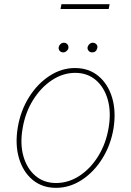

<svg xmlns="http://www.w3.org/2000/svg" viewBox="-20 -875 620 906"><path d="M244.3 11.4Q179.7 11.4 134.4 -25.9Q89.1 -63.2 69.8 -127.8Q50.4 -192.5 63.9 -274.1Q77.4 -353.7 117.4 -417.1Q157.3 -480.5 214 -517.2Q270.6 -554 333.8 -554Q399.1 -554 444.4 -516.3Q489.7 -478.7 509.1 -414.1Q528.4 -349.4 515.6 -268.5Q502.1 -188.9 462 -125.5Q421.9 -62.1 365.1 -25.4Q308.2 11.4 244.3 11.4ZM244.3 -11.4Q303.3 -11.4 355.5 -45.6Q407.7 -79.9 444.2 -139.4Q480.8 -198.9 492.9 -274.1Q505 -347.3 488.3 -405.5Q471.6 -463.8 431.8 -497.5Q392 -531.2 335.2 -531.2Q277 -531.2 224.8 -496.6Q172.6 -462 135.7 -402.5Q98.7 -343 86.6 -268.5Q73.9 -195.3 90.7 -137.1Q107.6 -78.8 147.5 -45.1Q187.5 -11.4 244.3 -11.4ZM414.8 -627.8Q404.1 -627.8 397.7 -635.8Q391.3 -643.8 393.5 -653.4Q395.2 -660.9 402.2 -667.1Q409.1 -673.3 417.6 -673.3Q428.3 -673.3 435 -665.7Q441.8 -658 438.9 -647.7Q433.9 -627.8 414.8 -627.8ZM278.4 -627.8Q267.8 -627.8 261.4 -635.3Q255 -642.8 257.1 -653.4Q258.9 -661.2 265.8 -667.3Q272.7 -673.3 281.2 -673.3Q291.9 -673.3 298.1 -665.8Q304.3 -658.4 302.6 -647.7Q301.5 -640.3 294.2 -634.1Q286.9 -627.8 278.4 -627.8ZM497.2 -855.1 492.9 -832.4H265.6L269.9 -855.1Z"/></svg>

Font: Inter UI Thin
Style: Italic
Weight: 100
Italic angle: -9.39999°
Designer: Rasmus Andersson
Foundry: rsms
Version: 3.2;8d6f07862